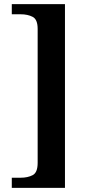

<svg xmlns="http://www.w3.org/2000/svg" viewBox="-20 -780 434 928"><path d="M37 128V79H80Q114 79 138 66.5Q162 54 162 7V-640Q162 -686 138 -698.5Q114 -711 80 -711H37V-760H294V128Z"/></svg>

Font: Noto Serif Vithkuqi SemiBold
Style: Regular
Weight: 600
Version: Version 1.005